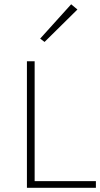

<svg xmlns="http://www.w3.org/2000/svg" viewBox="-20 -900 480 920"><path d="M146 -606.5V-32H439.5V0H109V-606.5ZM193.5 -699 172.5 -715 321 -879.5 351 -854.5Z"/></svg>

Font: Karla ExtraLight
Style: Regular
Weight: 250
Designer: Jonathan Pinhorn
Version: Version 2.004;gftools[0.9.33]